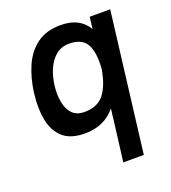

<svg xmlns="http://www.w3.org/2000/svg" viewBox="-131 -608 808 906"><g transform="rotate(-20 273.5 -155.0)"><path d="M333 200 358 0 365 -59Q337 -25 299 -7.5Q261 10 211 10Q138 10 100 -25Q62 -60 51 -119Q40 -178 49 -249V-250V-251Q58 -322 83.5 -381Q109 -440 156 -475Q203 -510 275 -510Q325 -510 358.5 -492.5Q392 -475 412 -441L419 -500H522L436 200ZM283 -414Q244 -414 216.5 -391Q189 -368 173 -330.5Q157 -293 152 -250Q147 -206 154 -168.5Q161 -131 182.5 -108.5Q204 -86 243 -86Q308 -86 341 -127Q374 -168 388 -249V-250Q394 -332 371 -373Q348 -414 283 -414Z"/></g></svg>

Font: Haskoy SemiBold
Style: Italic
Weight: 600
Designer: Ertekin Erdin
Foundry: Ertekin Erdin
Version: Version 2.000; ttfautohint (v1.8.4.7-5d5b)